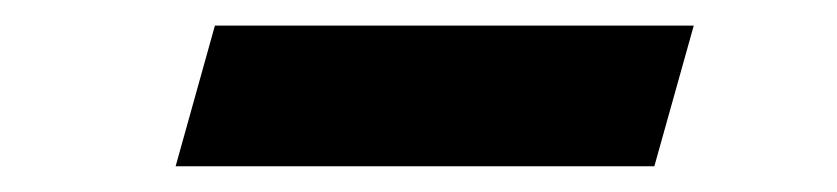

<svg xmlns="http://www.w3.org/2000/svg" viewBox="-20 -353 654 150"><path d="M147.9 -333H522L491.2 -223.1H117.2Z"/></svg>

Font: IntelOne Mono Medium
Style: Italic
Weight: 500
Italic angle: -16°
Designer: Fred Shallcrass
Foundry: Frere-Jones Type LLC
Version: Version 1.200;hotconv 1.1.0;makeotfexe 2.6.0;FJTRelease1.2